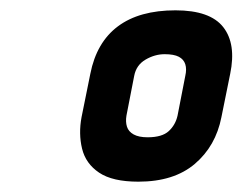

<svg xmlns="http://www.w3.org/2000/svg" viewBox="-20 -731 470 372"><path d="M409 -504 426 -588Q438 -646 412.5 -678.5Q387 -711 320 -711Q250 -711 208.5 -680Q167 -649 155 -588L138 -504Q132 -472 139 -443Q146 -414 172 -396.5Q198 -379 248 -379Q317 -379 357.5 -413.5Q398 -448 409 -504ZM339 -584 324 -507Q320 -489 307 -477Q294 -465 266 -465Q249 -465 239 -470.5Q229 -476 226 -485.5Q223 -495 225 -507L240 -584Q244 -605 262 -615.5Q280 -626 299 -626Q317 -626 326.5 -621Q336 -616 339 -606.5Q342 -597 339 -584Z"/></svg>

Font: Advent Pro
Style: Bold Italic
Weight: 700
Italic angle: -12°
Designer: VivaRado, Andreas Kalpakidis
Foundry: VivaRado, Andreas Kalpakidis
Version: Version 3.000